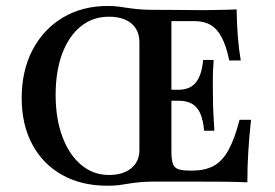

<svg xmlns="http://www.w3.org/2000/svg" viewBox="-20 -602 909 634"><path d="M334.7 11.3Q249.2 11.3 185.5 -24.2Q121.8 -59.7 86.7 -125Q51.6 -190.3 51.6 -278.2Q51.6 -368.5 87.5 -437.1Q123.4 -505.6 187.5 -544Q251.6 -582.3 336.3 -582.3Q356.5 -582.3 371.4 -580.2Q386.3 -578.2 402 -575.8Q417.7 -573.4 439.1 -571.4Q460.5 -569.4 492.7 -569.4Q505.6 -569.4 530.2 -569.4Q554.8 -569.4 586.3 -569Q617.7 -568.5 648.4 -568.5Q666.9 -568.5 687.9 -569Q708.9 -569.4 728.6 -569.8Q748.4 -570.2 761.3 -571Q762.1 -523.4 765.3 -481.9Q768.5 -440.3 775 -402.4H737.1Q727.4 -449.2 712.5 -477.8Q697.6 -506.5 675.8 -519.4Q654 -532.3 621 -532.3H546V-103.2Q546 -76.6 550.4 -62.5Q554.8 -48.4 568.5 -43.5Q582.3 -38.7 608.1 -38.7H614.5Q657.3 -38.7 685.9 -54.4Q714.5 -70.2 734.7 -106.9Q754.8 -143.5 771 -206.5H808.9Q803.2 -154 800 -103.6Q796.8 -53.2 796.8 0Q759.7 -1.6 712.5 -2Q665.3 -2.4 610.5 -2.4Q595.2 -2.4 580.2 -2.4Q565.3 -2.4 551.2 -2.4Q537.1 -2.4 523.4 -2.4Q509.7 -2.4 495.2 -2.4Q463.7 -2.4 442.3 -0.4Q421 1.6 404.8 4.4Q388.7 7.3 372.6 9.3Q356.5 11.3 334.7 11.3ZM339.5 -24.2Q386.3 -24.2 413.3 -46.4Q440.3 -68.5 440.3 -106.5V-462.1Q440.3 -502.4 413.7 -524.6Q387.1 -546.8 339.5 -546.8Q286.3 -546.8 246.8 -514.9Q207.3 -483.1 185.5 -425Q163.7 -366.9 163.7 -288.7Q163.7 -210.5 185.9 -150.8Q208.1 -91.1 248 -57.7Q287.9 -24.2 339.5 -24.2ZM519.4 -269.4V-305.6H644.4V-269.4ZM654 -170.2Q650.8 -206.5 641.1 -227.8Q631.5 -249.2 614.1 -259.3Q596.8 -269.4 569.4 -269.4V-305.6Q606.5 -305.6 626.2 -329Q646 -352.4 650.8 -404H685.5Q682.3 -358.1 682.7 -333.1Q683.1 -308.1 683.1 -287.1Q683.1 -271 683.5 -254.8Q683.9 -238.7 685.1 -219Q686.3 -199.2 687.9 -170.2Z"/></svg>

Font: Playfair 9pt SemiBold
Style: Regular
Weight: 600
Designer: Claus Eggers Sørensen
Foundry: Claus Eggers Sørensen
Version: Version 2.001;gftools[0.9.30]